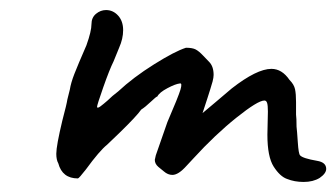

<svg xmlns="http://www.w3.org/2000/svg" viewBox="-20 -398 669 382"><path d="M512 -130 513 -176Q513 -188 511.5 -193Q510 -198 506 -198Q493 -198 450.5 -164Q408 -130 365 -83Q360 -78 351.5 -68.5Q343 -59 336 -54.5Q329 -50 323 -50Q314 -50 306 -57L295 -66Q288 -72 288 -80L290 -89L313 -155Q335 -206 339 -219.5Q343 -233 338 -232Q329 -231 313 -222.5Q297 -214 293 -206Q291 -206 280 -195.5Q269 -185 261 -180Q252 -167 217 -133L193 -110Q178 -98 151 -61Q137 -43 135 -43Q104 -43 96 -73Q92 -80 92 -92Q92 -108 104 -158Q113 -192 114 -200L119 -220Q121 -233 128 -251Q135 -269 152 -308Q162 -336 162 -350Q162 -363 171 -370.5Q180 -378 191 -378Q205 -378 215 -367Q225 -356 225 -338Q225 -321 217 -303L206 -276Q198 -260 185.5 -224.5Q173 -189 173 -185Q174 -182 180 -186.5Q186 -191 194 -198Q203 -207 215 -216Q245 -244 286.5 -270Q328 -296 350 -303Q363 -303 369.5 -299.5Q376 -296 384 -287.5Q392 -279 396 -275Q405 -266 405 -249Q405 -244 403 -236Q399 -222 392.5 -202Q386 -182 383 -173Q390 -179 408 -194Q426 -209 441 -222Q491 -261 520 -261Q541 -261 556 -239Q565 -230 567 -220.5Q569 -211 569 -195Q569 -179 569 -170Q570 -163 570 -146Q571 -138 572.5 -115Q574 -92 577 -89Q582 -83 611 -78Q629 -75 629 -62Q629 -53 616 -44Q603 -36 584 -36Q566 -36 551 -42Q537 -47 524.5 -66.5Q512 -86 512 -130Z"/></svg>

Font: Caveat
Style: Regular
Weight: 400
Designer: Pablo Impallari
Foundry: Pablo Impallari
Version: Version 1.500; ttfautohint (v1.6)